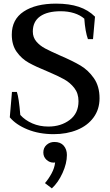

<svg xmlns="http://www.w3.org/2000/svg" viewBox="-20 -730 604 1059"><path d="M34 -83 46 -223H73Q84 -192 92 -96Q118 -67 158 -49.5Q198 -32 247 -32Q316 -32 364.5 -68.5Q413 -105 413 -172Q413 -215 390 -244.5Q367 -274 334 -292.5Q301 -311 242 -336Q178 -362 138.5 -384Q99 -406 72 -444Q45 -482 45 -539Q45 -623 111 -666.5Q177 -710 289 -710Q362 -710 414.5 -692.5Q467 -675 504 -638L493 -514H465Q450 -556 445 -627Q422 -647 388.5 -657.5Q355 -668 315 -668Q241 -668 201 -639.5Q161 -611 161 -556Q161 -524 180.5 -501Q200 -478 229.5 -462.5Q259 -447 311 -424Q381 -394 424 -368.5Q467 -343 498 -298.5Q529 -254 529 -188Q529 -127 496 -82Q463 -37 405.5 -13.5Q348 10 276 10Q196 10 132 -16Q68 -42 34 -83ZM228 280Q248 257 264.5 226.5Q281 196 284 166Q281 167 276 167Q253 167 236 151Q219 135 219 111Q219 85 237 69Q255 53 280 53Q314 53 331.5 73.5Q349 94 349 125Q349 171 325 224Q301 277 266 309Z"/></svg>

Font: Trirong Medium
Style: Regular
Weight: 500
Designer: Katatrad Team
Foundry: CadsonDemak
Version: Version 1.001